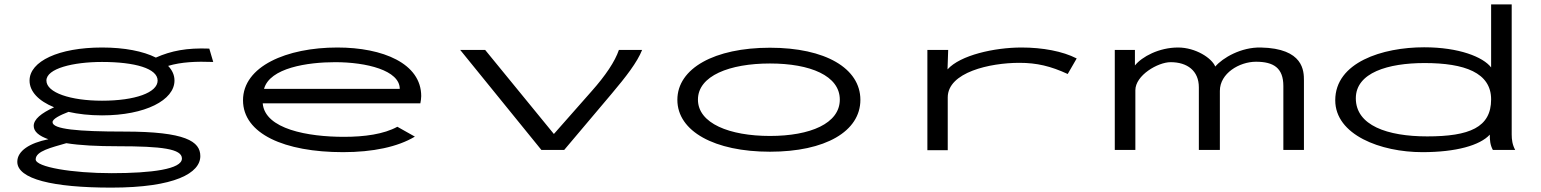

<svg xmlns="http://www.w3.org/2000/svg" viewBox="-20 -685 7040 877"><path d="M446 -158C644 -158 777 -228 777 -317C777 -342 767 -364 748 -384C808 -402 877 -405 954 -402L936 -463C833 -467 762 -453 692 -422C634 -451 549 -468 446 -468C248 -468 115 -405 115 -317C115 -267 156 -224 227 -195C168 -168 134 -140 134 -110C134 -84 158 -64 201 -49C116 -32 59 4 59 54C59 133 222 172 488 172C780 172 895 105 895 28C895 -39 828 -84 548 -84C334 -84 220 -95 220 -127C220 -142 254 -159 293 -174C337 -164 389 -158 446 -158ZM446 -225C302 -225 192 -262 192 -317C192 -372 314 -402 446 -402C597 -402 700 -372 700 -317C700 -262 597 -225 446 -225ZM143 43C143 5 215 -11 283 -31C345 -21 425 -17 518 -17C720 -17 811 -5 811 39C811 88 672 106 490 106C310 106 143 78 143 43Z M1547 10C1683 10 1797 -14 1875 -61L1795 -106C1733 -72 1645 -60 1551 -60C1387 -60 1190 -95 1180 -213H1900C1902 -224 1904 -235 1904 -246C1904 -395 1729 -468 1521 -468C1289 -468 1090 -382 1090 -227C1090 -74 1279 10 1547 10ZM1186 -279C1212 -375 1385 -401 1511 -401C1653 -401 1806 -364 1806 -279Z M2453 0H2557L2774 -257C2839 -334 2891 -401 2913 -457H2807C2789 -404 2746 -340 2682 -268L2510 -73L2196 -457H2082Z M3497 8C3750 8 3910 -85 3910 -229C3910 -373 3750 -467 3497 -467C3244 -467 3074 -373 3074 -229C3074 -85 3244 8 3497 8ZM3497 -64C3313 -64 3168 -121 3168 -230C3168 -339 3313 -395 3497 -395C3681 -395 3816 -339 3816 -230C3816 -121 3681 -64 3497 -64Z M4216 1H4309V-240C4309 -355 4502 -398 4636 -398C4716 -398 4779 -383 4857 -347L4898 -418C4834 -451 4742 -468 4646 -468C4522 -468 4366 -433 4308 -368L4311 -457H4216Z M5072 0H5166V-273C5166 -341 5269 -401 5327 -401C5403 -401 5456 -362 5456 -286V0H5552V-270C5552 -350 5641 -403 5717 -403C5797 -403 5842 -375 5842 -292V0H5936V-317C5936 -360 5935 -464 5739 -468C5649 -470 5565 -421 5531 -381C5515 -420 5441 -468 5361 -468C5274 -468 5196 -426 5164 -386V-457H5072Z M6477 10C6631 10 6740 -21 6785 -70C6785 -46 6786 -24 6799 0H6901C6888 -24 6885 -47 6885 -71V-665H6791V-377C6754 -425 6644 -469 6485 -469C6294 -469 6079 -400 6079 -227C6079 -69 6286 10 6477 10ZM6499 -62C6317 -62 6173 -112 6173 -236C6173 -353 6320 -397 6487 -397C6670 -397 6791 -353 6791 -231C6791 -103 6692 -62 6499 -62Z"/></svg>

Font: Inconsolata UltraExpanded
Style: Regular
Weight: 400
Width: 9
Monospace: yes
Designer: Raph Levien, Cyreal, Brenton Simpson
Foundry: Raph Levien, Cyreal, Google
Version: Version 3.100